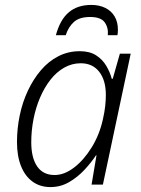

<svg xmlns="http://www.w3.org/2000/svg" viewBox="-20 -750 571 780"><path d="M185 10Q143 10 112.5 -12Q82 -34 65.5 -75Q49 -116 49 -173Q49 -227 60 -280.5Q71 -334 93 -381Q115 -428 146 -464.5Q177 -501 217 -521.5Q257 -542 304 -542Q344 -542 370 -525.5Q396 -509 411.5 -483Q427 -457 434 -430H438L467 -532H511L398 0H352L372 -119H370Q351 -90 323 -60Q295 -30 260.5 -10Q226 10 185 10ZM202 -39Q241 -39 280.5 -69Q320 -99 352 -150.5Q384 -202 398 -265Q405 -296 407.5 -320Q410 -344 410 -364Q410 -424 383 -458.5Q356 -493 308 -493Q272 -493 240.5 -475Q209 -457 184.5 -425.5Q160 -394 142.5 -353Q125 -312 116 -265.5Q107 -219 107 -172Q107 -109 131 -74Q155 -39 202 -39ZM207 -607Q224 -670 259.5 -700Q295 -730 351 -730Q383 -730 407.5 -718Q432 -706 445.5 -683.5Q459 -661 459 -629Q459 -623 458.5 -617Q458 -611 457 -607H418Q421 -637 405.5 -659Q390 -681 346 -681Q303 -681 280.5 -661Q258 -641 247 -607Z"/></svg>

Font: Noto Sans Display Light
Style: Italic
Weight: 300
Italic angle: -12°
Designer: Monotype Design Team
Foundry: Monotype Imaging Inc.
Version: Version 2.003